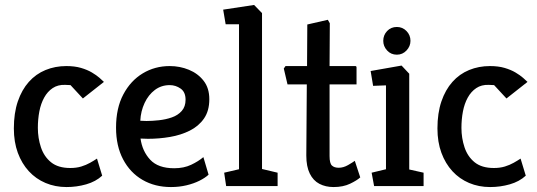

<svg xmlns="http://www.w3.org/2000/svg" viewBox="-20 -752 2171 776"><path d="M249 4Q203 4 164 -12.5Q125 -29 96.5 -60Q68 -91 52 -134.5Q36 -178 36 -233Q36 -295 52 -342Q68 -389 96.5 -421Q125 -453 164 -469Q203 -485 248 -485Q282 -485 307.5 -477.5Q333 -470 351.5 -459Q370 -448 382 -437.5Q394 -427 400 -421L315 -354L265 -408L243 -409Q214 -410 193 -396Q172 -382 158.5 -357.5Q145 -333 139 -301.5Q133 -270 133 -235Q133 -194 145.5 -156.5Q158 -119 186.5 -96Q215 -73 264 -73Q289 -73 308.5 -79Q328 -85 344 -94Q360 -103 372 -111L393 -42Q367 -18 328.5 -7Q290 4 249 4Z M671 4Q606 4 556 -25Q506 -54 477.5 -108Q449 -162 449 -236Q449 -315 478.5 -370.5Q508 -426 557 -455.5Q606 -485 666 -485Q707 -485 743.5 -470Q780 -455 803 -425.5Q826 -396 826 -351Q826 -304 804.5 -273Q783 -242 747 -224Q711 -206 667 -198.5Q623 -191 578 -191L548 -192Q555 -141 587 -106.5Q619 -72 684 -72Q723 -72 752.5 -86Q782 -100 802 -117L823 -46Q809 -33 786 -21.5Q763 -10 733.5 -3Q704 4 671 4ZM547 -264 572 -263Q595 -263 622.5 -266Q650 -269 674.5 -277.5Q699 -286 714.5 -303.5Q730 -321 730 -349Q730 -380 710 -394Q690 -408 666 -408Q632 -408 606 -388.5Q580 -369 564.5 -336Q549 -303 547 -264Z M894 0 886 -54 946 -68V-654H892L882 -713L1007 -732L1039 -699V-69L1102 -54V0Z M1328 4Q1296 4 1271 -9Q1246 -22 1232 -50.5Q1218 -79 1218 -123L1220 -411H1142L1127 -475L1134 -485H1221L1222 -653L1305 -672L1313 -658L1312 -485H1416Q1421 -485 1421 -479V-411H1312V-121Q1312 -92 1321.5 -83Q1331 -74 1349 -74Q1368 -74 1387 -85Q1406 -96 1414 -102L1436 -35Q1423 -23 1395 -9.5Q1367 4 1328 4Z M1492 0 1482 -54 1540 -68V-407L1488 -405L1478 -465L1603 -487L1634 -454V-67L1692 -54V0ZM1584 -531Q1560 -531 1544.5 -548Q1529 -565 1529 -587Q1529 -610 1544.5 -626.5Q1560 -643 1584 -643Q1607 -643 1623 -626.5Q1639 -610 1639 -587Q1639 -565 1623 -548Q1607 -531 1584 -531Z M1961 4Q1915 4 1876 -12.5Q1837 -29 1808.5 -60Q1780 -91 1764 -134.5Q1748 -178 1748 -233Q1748 -295 1764 -342Q1780 -389 1808.5 -421Q1837 -453 1876 -469Q1915 -485 1960 -485Q1994 -485 2019.5 -477.5Q2045 -470 2063.5 -459Q2082 -448 2094 -437.5Q2106 -427 2112 -421L2027 -354L1977 -408L1955 -409Q1926 -410 1905 -396Q1884 -382 1870.5 -357.5Q1857 -333 1851 -301.5Q1845 -270 1845 -235Q1845 -194 1857.5 -156.5Q1870 -119 1898.5 -96Q1927 -73 1976 -73Q2001 -73 2020.5 -79Q2040 -85 2056 -94Q2072 -103 2084 -111L2105 -42Q2079 -18 2040.5 -7Q2002 4 1961 4Z"/></svg>

Font: Kreon Light
Style: Regular
Weight: 400
Version: Version 2.002